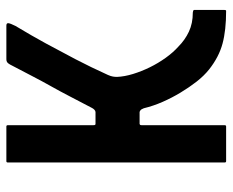

<svg xmlns="http://www.w3.org/2000/svg" viewBox="-82 -630 713 588"><g transform="rotate(-90 274.0 -336.5)"><path d="M74 0Q70 0 70 -4Q70 -171 70 -337Q70 -503 70 -669Q70 -673 74 -673Q77 -673 92 -673Q107 -673 126.5 -673Q146 -673 161.5 -673Q177 -673 180 -673Q184 -673 184 -669Q184 -631 184 -599.5Q184 -568 184 -539Q184 -510 184 -478Q184 -446 184 -408Q184 -405 184.5 -402.5Q185 -400 188 -400H224Q228 -400 231.5 -403.5Q235 -407 237 -411Q257 -449 272.5 -479Q288 -509 303.5 -536.5Q319 -564 334.5 -594Q350 -624 370 -662Q374 -669 377.5 -671Q381 -673 386 -673Q389 -673 404 -673Q419 -673 437 -673Q455 -673 470.5 -673Q486 -673 489 -673Q497 -673 496.5 -667Q496 -661 488 -645Q459 -597 434.5 -552Q410 -507 386 -461Q362 -415 338 -362Q334 -353 333 -346.5Q332 -340 332 -334Q333 -311 341 -285Q349 -259 361.5 -233.5Q374 -208 390.5 -185Q407 -162 425 -146Q445 -126 470.5 -114Q496 -102 529 -102Q531 -102 534 -101Q537 -100 537 -98V-5Q537 0 534 0Q475 0 434 -11Q393 -22 355 -52Q335 -68 317.5 -90.5Q300 -113 284 -139.5Q268 -166 255.5 -194.5Q243 -223 236 -252Q233 -260 229.5 -262.5Q226 -265 224 -265Q215 -265 206 -265Q197 -265 188 -265Q188 -265 186 -264Q184 -263 184 -258Q184 -219 184 -189Q184 -159 184 -131Q184 -103 184 -73Q184 -43 184 -4Q184 0 180 0Q177 0 161.5 0Q146 0 126.5 0Q107 0 92 0Q77 0 74 0Z"/></g></svg>

Font: Glory Thin SemiBold
Style: Regular
Weight: 600
Version: Version 1.011